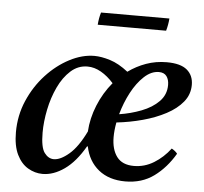

<svg xmlns="http://www.w3.org/2000/svg" viewBox="-49 -708 821 772"><g transform="rotate(5 361.0 -322.0)"><path d="M717 -398Q717 -359 692.5 -329Q668 -299 626.5 -277Q585 -255 533.5 -241Q482 -227 428 -221Q422 -189 422 -162Q422 -112 444 -82.5Q466 -53 513 -53Q556 -53 593.5 -76Q631 -99 659 -136Q675 -127 682 -117Q648 -59 599.5 -23.5Q551 12 484 12Q418 12 376 -22Q334 -56 322 -115H319Q282 -51 238 -20Q194 11 150 11Q119 11 91 -5.5Q63 -22 46 -57Q29 -92 29 -147Q29 -215 55 -275Q81 -335 123.5 -381Q166 -427 217 -453.5Q268 -480 317 -480Q345 -480 380.5 -469Q416 -458 454 -428Q487 -452 526 -466Q565 -480 609 -480Q665 -480 691 -458Q717 -436 717 -398ZM399 -377Q375 -404 348 -419.5Q321 -435 293 -435Q255 -435 225.5 -408.5Q196 -382 176 -339.5Q156 -297 146 -248Q136 -199 136 -155Q136 -95 152 -73.5Q168 -52 190 -52Q217 -52 251.5 -81.5Q286 -111 317 -175Q320 -228 341.5 -281Q363 -334 399 -377ZM436 -255Q482 -262 525 -278.5Q568 -295 595 -322.5Q622 -350 622 -389Q622 -411 612 -424.5Q602 -438 581 -438Q550 -438 521.5 -411.5Q493 -385 471 -343.5Q449 -302 436 -255ZM328 -656H604Q602 -630 595 -606H319Q321 -633 328 -656Z"/></g></svg>

Font: Tiro Devanagari Hindi
Style: Italic
Weight: 400
Italic angle: -11°
Designer: Devanagari: John Hudson & Fiona Ross, assisted by Paul Hanslow. Latin: John Hudson with Paul Hanslow, assisted by Kaja S
Foundry: Tiro Typeworks Ltd.
Version: Version 1.52